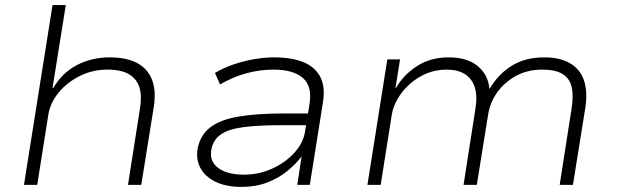

<svg xmlns="http://www.w3.org/2000/svg" viewBox="-20 -725 2419 753"><path d="M74 0 186 -705H238L186 -380H189Q224 -440 282 -470Q340 -500 410 -500Q477 -500 518.5 -477.5Q560 -455 576.5 -411.5Q593 -368 583 -305L534 0H482L529 -300Q537 -348 527 -381.5Q517 -415 486.5 -433.5Q456 -452 401 -452Q343 -452 293 -427Q243 -402 210.5 -362.5Q178 -323 170 -278L126 0Z M927 8Q867 8 825.5 -12Q784 -32 765.5 -67Q747 -102 756 -147Q767 -197 806 -226.5Q845 -256 916.5 -268Q988 -280 1095 -280H1202L1194 -234H1084Q990 -234 932 -226Q874 -218 845 -197Q816 -176 809 -139Q800 -93 835.5 -66.5Q871 -40 937 -40Q995 -40 1047 -63.5Q1099 -87 1134 -125.5Q1169 -164 1176 -207L1194 -317Q1205 -387 1167.5 -419.5Q1130 -452 1052 -452Q1000 -452 947.5 -438Q895 -424 843 -394L823 -439Q857 -459 896.5 -472.5Q936 -486 977 -493Q1018 -500 1056 -500Q1122 -500 1168 -482Q1214 -464 1235.5 -424.5Q1257 -385 1246 -320L1195 0H1146L1163 -113H1164Q1141 -82 1106.5 -54Q1072 -26 1027.5 -9Q983 8 927 8Z M1421 0 1499 -492H1549L1531 -380H1533Q1562 -431 1615 -465.5Q1668 -500 1739 -500Q1813 -500 1854 -465.5Q1895 -431 1899 -378H1901Q1935 -435 1987.5 -467.5Q2040 -500 2115 -500Q2175 -500 2214.5 -477.5Q2254 -455 2269.5 -412Q2285 -369 2276 -305L2227 0H2175L2221 -295Q2230 -349 2222 -383.5Q2214 -418 2186 -435Q2158 -452 2107 -452Q2048 -452 2003 -427Q1958 -402 1929.5 -362Q1901 -322 1894 -273L1850 0H1798L1844 -295Q1853 -348 1842 -382.5Q1831 -417 1803 -434.5Q1775 -452 1731 -452Q1688 -452 1651 -436Q1614 -420 1585.5 -394Q1557 -368 1539.5 -337.5Q1522 -307 1517 -278L1473 0Z"/></svg>

Font: Nunito Sans 7pt SemiExpanded ExtraLight
Style: Italic
Weight: 250
Width: 6
Italic angle: -9°
Designer: Vernon Adams
Foundry: Vernon Adams
Version: Version 3.101;gftools[0.9.27]